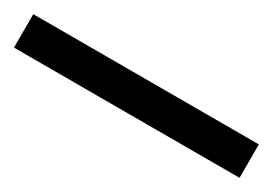

<svg xmlns="http://www.w3.org/2000/svg" viewBox="-15 -984 530 373"><g transform="rotate(30 250.0 -797.5)"><path d="M503 -760V-835H-3V-760Z"/></g></svg>

Font: Noto Sans Gunjala Gondi Medium
Style: Regular
Weight: 500
Designer: Ek Type
Foundry: Ek Type
Version: Version 1.004